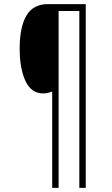

<svg xmlns="http://www.w3.org/2000/svg" viewBox="-20 -780 540 927"><path d="M394 127H363V-727H263V127H232V-338Q221 -334 211 -331.5Q201 -329 188 -329Q131 -329 103 -389Q75 -449 75 -546Q75 -649 107.5 -704.5Q140 -760 210 -760H394Z"/></svg>

Font: Noto Sans Khmer Condensed ExtraLight
Style: Regular
Weight: 200
Width: 3
Designer: Danh Hong and the Monotype Design Team
Foundry: Monotype Imaging Inc.
Version: Version 2.004; ttfautohint (v1.8.4.7-5d5b)